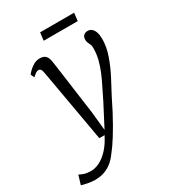

<svg xmlns="http://www.w3.org/2000/svg" viewBox="-274 -814 1044 1174"><g transform="rotate(-30 248.0 -227.0)"><path d="M102.5 -474.5Q99 -495 93 -501.5Q87 -508 78.5 -508Q69 -508 59.2 -501.5Q49.5 -495 35.5 -481.5L23.5 -507Q27 -513 41 -527.2Q55 -541.5 75.5 -553.8Q96 -566 119.5 -566Q142 -566 154.2 -557.8Q166.5 -549.5 172.2 -534.5Q178 -519.5 180.5 -499Q187 -452.5 193.5 -405.8Q200 -359 206.2 -312.2Q212.5 -265.5 219 -218.8Q225.5 -172 232 -125.5L246 11L327 -144.5Q346.5 -185.5 366 -224Q385.5 -262.5 401.5 -300.5Q417.5 -338.5 427.2 -377.2Q437 -416 437 -457Q437 -471.5 432.5 -482.2Q428 -493 423.5 -502.8Q419 -512.5 419 -523.5Q419 -545.5 430.2 -555.2Q441.5 -565 457.5 -565Q475 -565 487 -554.8Q499 -544.5 505.5 -525Q512 -505.5 512 -477.5Q512 -422 491 -362.5Q470 -303 440.8 -247Q411.5 -191 387 -145.5Q364.5 -99 343.5 -59Q322.5 -19 303.2 14.5Q284 48 267 75Q250 102 235.5 122.8Q221 143.5 209 158Q196 177.5 174.2 198.2Q152.5 219 120.2 233.2Q88 247.5 43 247.5Q21.5 247.5 -6.2 242.2Q-34 237 -49 232L-29.5 167.5Q-22 172 -1.8 179.8Q18.5 187.5 53 187.5Q78 187.5 108.5 173.2Q139 159 170.8 126.2Q202.5 93.5 230 39H193ZM203 -702.5H443L436.5 -647H196Z"/></g></svg>

Font: Merriweather 7pt Light
Style: Italic
Weight: 300
Italic angle: -7.8°
Designer: Eben Sorkin
Foundry: Eben Sorkin
Version: Version 2.200;gftools[0.9.31]